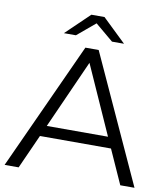

<svg xmlns="http://www.w3.org/2000/svg" viewBox="-94 -960 905 1038"><g transform="rotate(10 358.5 -440.5)"><path d="M79 0 163 -187H553L637 0H715L395 -700H322L2 0ZM358 -623 526 -247H190ZM194 -757H260L359 -840L458 -757H524L395 -881H323Z"/></g></svg>

Font: Malon Grotesk
Style: Regular
Weight: 400
Designer: Julieta Ulanovsky
Foundry: Julieta Ulanovsky
Version: Version 7.200